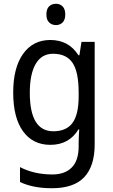

<svg xmlns="http://www.w3.org/2000/svg" viewBox="-20 -758 599 1018"><path d="M247 -546Q294 -546 331.5 -526.5Q369 -507 396 -465H401L412 -536H482V8Q482 122 427 181Q372 240 255 240Q155 240 86 207V128Q161 167 258 167Q324 167 360.5 130Q397 93 397 19V0Q397 -14 398 -36Q399 -58 400 -72H396Q346 10 247 10Q154 10 102 -62Q50 -134 50 -267Q50 -399 102.5 -472.5Q155 -546 247 -546ZM261 -473Q201 -473 169.5 -419.5Q138 -366 138 -266Q138 -62 263 -62Q332 -62 364.5 -106.5Q397 -151 397 -246V-268Q397 -377 364.5 -425Q332 -473 261 -473ZM277 -738Q298 -738 312 -724Q326 -710 326 -681Q326 -653 312 -639Q298 -625 277 -625Q255 -625 240.5 -639Q226 -653 226 -681Q226 -710 240 -724Q254 -738 277 -738Z"/></svg>

Font: Noto Sans Myanmar SemiCondensed
Style: Regular
Weight: 400
Width: 4
Designer: Monotype Design Team
Foundry: Monotype Imaging Inc.
Version: Version 2.107; ttfautohint (v1.8.4.7-5d5b)